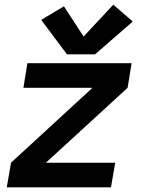

<svg xmlns="http://www.w3.org/2000/svg" viewBox="-20 -800 616 820"><path d="M9 0H454L472 -105H176L525 -425L542 -530H97L80 -425H375L27 -105ZM266 -568H386L547 -708L464 -780L337 -644L253 -773L156 -715Z"/></svg>

Font: Iosevka Sparkle Oblique
Style: Bold
Weight: 700
Italic angle: -9°
Designer: Belleve Invis
Foundry: Belleve Invis
Version: Version 4.5.0; ttfautohint (v1.8.3)